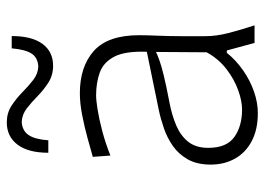

<svg xmlns="http://www.w3.org/2000/svg" viewBox="-128 -649 787 571"><g transform="rotate(-90 265.5 -363.5)"><path d="M225.6 -37.1Q175.8 -37.1 143.6 -60.1Q111.3 -83 111.3 -137.7Q111.3 -174.8 129.6 -197.5Q147.9 -220.2 178 -232.9Q208 -245.6 243.2 -252.4Q296.9 -262.7 326.7 -270Q356.4 -277.3 371.8 -283Q387.2 -288.6 396.5 -293L395.5 -142.6Q376 -106.9 345.5 -83.5Q314.9 -60.1 282.7 -48.6Q250.5 -37.1 225.6 -37.1ZM214.8 9.8Q245.6 9.8 278.8 -1.7Q312 -13.2 342 -34.2Q372.1 -55.2 394 -82.5H400.9L423.3 0H475.6Q461.9 -42 452.6 -78.1Q443.4 -114.3 443.4 -146V-216.8Q443.4 -251.5 444.8 -286.1Q446.3 -320.8 446.3 -343.3Q446.3 -436 399.7 -477.8Q353 -519.5 273.9 -519.5Q244.1 -519.5 209 -512.7Q173.8 -505.9 140.9 -496.8Q107.9 -487.8 84.5 -481L88.4 -428.7Q126.5 -443.8 162.1 -453.1Q197.8 -462.4 225.3 -466.8Q252.9 -471.2 267.6 -471.2Q304.7 -471.2 335 -460.4Q365.2 -449.7 382.3 -417.5Q399.4 -385.3 397 -320.3L223.6 -284.7Q197.8 -279.3 169.4 -269.5Q141.1 -259.8 116.7 -242.7Q92.3 -225.6 76.9 -198.2Q61.5 -170.9 61.5 -130.4Q61.5 -89.4 79.6 -57.6Q97.7 -25.9 131.8 -8.1Q166 9.8 214.8 9.8ZM355.5 -599.1Q397.5 -599.1 420.7 -630.9Q443.8 -662.6 443.8 -722.2H407.2Q403.8 -682.1 391.8 -663.3Q379.9 -644.5 353 -643.1Q331.5 -644 313.2 -658.2Q294.9 -672.4 276.4 -690.7Q257.8 -709 236.3 -722.9Q214.8 -736.8 187 -736.8Q145 -736.8 120.8 -704.8Q96.7 -672.9 96.7 -613.3H133.8Q136.7 -653.8 149.7 -672.4Q162.6 -690.9 188.5 -692.4Q210.4 -691.4 228.8 -677.2Q247.1 -663.1 265.6 -644.8Q284.2 -626.5 305.9 -612.8Q327.6 -599.1 355.5 -599.1Z"/></g></svg>

Font: Pinar FD VF
Style: Regular
Weight: 300
Designer: Amin Abedi
Version: Version 2.000